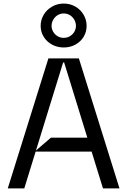

<svg xmlns="http://www.w3.org/2000/svg" viewBox="-20 -1054 712 1074"><path d="M648.4 0H556.1L492.5 -206H179.3L115.8 0H23.4L250.7 -727.3H421.2ZM181.1 -212 264.9 -284.1H468.4L338.8 -704.5H333.1ZM207.4 -909.1Q207.4 -942.8 224.6 -971.6Q241.8 -1000.4 271.5 -1017.2Q301.1 -1034.1 336.6 -1034.1Q372.2 -1034.1 401.5 -1017.2Q430.8 -1000.4 447.6 -971.6Q464.5 -942.8 464.5 -909.1Q464.5 -875.4 447.6 -847.8Q430.8 -820.3 401.5 -804.3Q372.2 -788.4 336.6 -788.4Q300.8 -788.4 271.3 -804.3Q241.8 -820.3 224.6 -848Q207.4 -875.7 207.4 -909.1ZM404.8 -909.1Q404.8 -926.8 396 -943Q387.1 -959.2 371.4 -968.9Q355.8 -978.7 336.6 -978.7Q317.5 -978.7 301.8 -968.9Q286.2 -959.2 277.3 -943Q268.5 -926.8 268.5 -909.1Q268.5 -892 277.3 -876.6Q286.2 -861.2 301.8 -851.7Q317.5 -842.3 336.6 -842.3Q355.8 -842.3 371.4 -851.7Q387.1 -861.2 396 -876.6Q404.8 -892 404.8 -909.1Z"/></svg>

Font: Riot Sans
Style: Regular
Weight: 400
Designer: Rasmus Andersson
Foundry: rsms
Version: Version 4.001